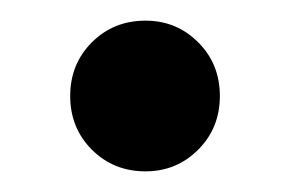

<svg xmlns="http://www.w3.org/2000/svg" viewBox="-20 -159 281 186"><path d="M48 -66Q48 -97 69 -118Q90 -139 121 -139Q151 -139 172 -118Q193 -97 193 -66Q193 -35 172 -14Q151 7 121 7Q90 7 69 -14Q48 -35 48 -66Z"/></svg>

Font: Poppins-Tabular Medium
Style: Regular
Weight: 500
Designer: Ninad Kale (Devanagari), Jonny Pinhorn (Latin)
Foundry: Indian Type Foundry
Version: Version 4.004